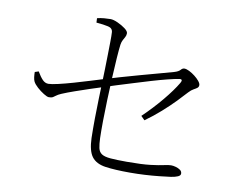

<svg xmlns="http://www.w3.org/2000/svg" viewBox="-76 -846 1153 909"><g transform="rotate(10 500.0 -391.0)"><path d="M602 -41Q529 -41 483.5 -47.5Q438 -54 417 -81.5Q396 -109 394 -171Q393 -214 393.5 -264Q394 -314 395.5 -360Q397 -406 398 -437Q399 -469 400 -504Q401 -539 401.5 -573Q402 -607 402.5 -635Q403 -663 402 -680Q401 -700 379.5 -705Q358 -710 322 -713L321 -734Q337 -738 354 -739.5Q371 -741 385 -741Q399 -741 420 -731.5Q441 -722 457 -710Q473 -698 473 -688Q473 -678 468.5 -670Q464 -662 459 -652.5Q454 -643 452 -630Q449 -607 446 -564.5Q443 -522 440.5 -469.5Q438 -417 436 -362.5Q434 -308 433.5 -260Q433 -212 434 -178Q435 -148 439 -130Q443 -112 456.5 -103Q470 -94 499 -91.5Q528 -89 578 -89Q650 -89 691 -94Q732 -99 753.5 -104Q775 -109 788 -109Q798 -109 810.5 -105.5Q823 -102 832 -95.5Q841 -89 841 -78Q841 -69 828.5 -63.5Q816 -58 796 -55Q774 -52 741.5 -48.5Q709 -45 673 -43Q637 -41 602 -41ZM608 -315Q657 -362 698.5 -412Q740 -462 763 -501Q769 -511 766.5 -515.5Q764 -520 753 -518Q734 -515 700 -506.5Q666 -498 625.5 -486Q585 -474 543.5 -461Q502 -448 466 -437Q430 -426 407 -418Q381 -410 346.5 -398.5Q312 -387 277.5 -375Q243 -363 217 -352Q201 -345 193.5 -339Q186 -333 180 -329.5Q174 -326 161 -326Q153 -326 136 -336.5Q119 -347 103.5 -361Q88 -375 82 -387Q78 -395 76.5 -407.5Q75 -420 75 -432L93 -438Q107 -414 119.5 -401Q132 -388 148 -388Q162 -388 194.5 -395.5Q227 -403 267 -414.5Q307 -426 344 -437.5Q381 -449 404 -456Q433 -465 476 -477.5Q519 -490 566 -503Q613 -516 655.5 -527.5Q698 -539 726 -547Q746 -553 753.5 -562Q761 -571 770 -571Q780 -571 794 -564Q808 -557 821.5 -546.5Q835 -536 844 -525Q853 -514 853 -506Q853 -497 846.5 -492Q840 -487 829.5 -481.5Q819 -476 807 -463Q791 -445 763 -416Q735 -387 700 -356Q665 -325 626 -297Z"/></g></svg>

Font: Noto Serif SC ExtraLight ExtraLight
Style: Regular
Weight: 250
Version: Version 2.002-H1;hotconv 1.1.0;makeotfexe 2.6.0